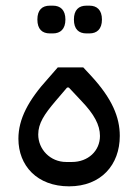

<svg xmlns="http://www.w3.org/2000/svg" viewBox="-20 -649 488 678"><path d="M285 -531H296C322 -531 340 -546 340 -580C340 -614 322 -629 296 -629H285C258 -629 241 -614 241 -580C241 -546 258 -531 285 -531ZM156 -531H167C193 -531 211 -546 211 -580C211 -614 193 -629 167 -629H156C129 -629 112 -614 112 -580C112 -546 129 -531 156 -531ZM224 9C337 9 403 -67 403 -169C403 -235 376 -301 301 -382L274 -411H184L150 -372C80 -295 45 -229 45 -159C45 -64 111 9 224 9ZM214 -77C157 -77 115 -122 115 -174C115 -213 136 -245 176 -292L217 -340H223L268 -292C312 -246 333 -208 333 -169C333 -116 291 -77 234 -77Z"/></svg>

Font: IBM Plex Arabic
Style: Regular
Weight: 400
Designer: Mike Abbink, Paul van der Laan, Pieter van Rosmalen, Wael Morcos, Khajak Apelian
Foundry: Bold Monday
Version: Version 1.0